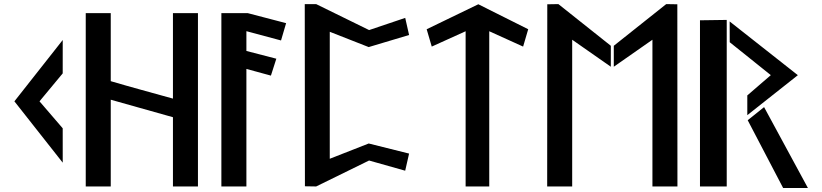

<svg xmlns="http://www.w3.org/2000/svg" viewBox="-20 -924 4007 936"><path d="M285.8 -131 285.7 -298.6 172.6 -430 285.7 -566.3 285.8 -729 50.2 -430Z M519.9 -15V-437.9L823.1 -352.6V-15H945V-860H823.1V-443.3L814.1 -445.8C717.8 -472.7 620.5 -498.7 525.1 -526.8L519.9 -528.4V-860H398V-15Z M1350 -726.8 1374.8 -811.1 1187.7 -860H1059.2V-15H1181.2V-588L1300.7 -555.4L1327.1 -637.8L1181.2 -675.6V-772Z M1779.4 -777.4 1521.2 -904H1465.7L1466.5 -15.9L1521.3 -15L1779.2 -141.5L1955.3 -91.8L1974.3 -175.3L1777.5 -224.5L1587.6 -150V-769L1777.4 -694.5L1974.3 -753.4L1955.4 -836.8Z M2365.1 -771.7 2530.2 -696.9 2555 -781.5 2311.9 -903.2 2060 -781.4 2084.8 -696.9 2249.9 -771.7V-15H2365.1Z M2702.2 -904 2648 -903.1 2647.5 -15H2769.4V-730.3L2957.7 -598.7L2957.8 -700.8ZM2972.3 -598.7 3160.6 -730.3V-15H3282.5L3282 -903.1L3227.8 -904L2972.2 -700.8Z M3704.9 -401.8 3625.1 -337.9 3797.8 -7.5H3918.6ZM3537.4 -718.2 3737.7 -557.7 3623.1 -458.9V-362.6L3869.5 -557.5L3537.1 -819.4ZM3392.4 -825.1V-15H3522.8V-826.9Z"/></svg>

Font: Stormning
Style: Light
Weight: 400
Designer: Robert Jablonski, Mew Too
Foundry: Cannot Into Space Fonts
Version: Version 0.90